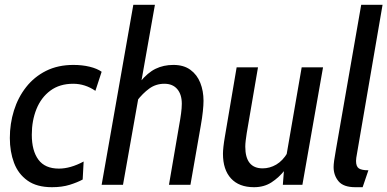

<svg xmlns="http://www.w3.org/2000/svg" viewBox="-20 -770 1614 800"><path d="M196.5 10Q133.5 10 94.8 -17.5Q56 -45 38.5 -91.5Q21 -138 21 -195Q21 -254.5 38 -309.2Q55 -364 88.8 -407Q122.5 -450 172 -474.8Q221.5 -499.5 286 -499.5Q322.5 -499.5 353.5 -492Q384.5 -484.5 403.5 -471L377.5 -391.5Q356.5 -406 333.2 -413.5Q310 -421 285 -421Q228.5 -421 190 -392.5Q151.5 -364 132 -315.8Q112.5 -267.5 112.5 -208.5Q112.5 -142 140 -104.8Q167.5 -67.5 225.5 -67.5Q273.5 -67.5 328.5 -97L324.5 -22Q302.5 -10 270.5 0Q238.5 10 196.5 10Z M403.5 0 535.5 -750H625.5L492.5 0ZM684 0 726 -245Q731.5 -275 734.5 -297.5Q737.5 -320 737.5 -338Q737.5 -376.5 718.5 -398.8Q699.5 -421 665 -421Q629.5 -421 602 -401Q574.5 -381 550 -349L564 -429Q595.5 -467.5 628.5 -483.5Q661.5 -499.5 702.5 -499.5Q745.5 -499.5 773.2 -479.2Q801 -459 814.5 -425Q828 -391 828 -350Q828 -332 825.2 -305.8Q822.5 -279.5 816.5 -246L773.5 0Z M1038.5 10Q976 10 942.5 -26.5Q909 -63 909 -129.5Q909 -141 911 -159.2Q913 -177.5 917 -200.5L966 -489.5H1055L1008 -215Q1005.5 -199.5 1003.8 -184.8Q1002 -170 1002 -159Q1002 -68.5 1074.5 -68.5Q1104 -68.5 1131 -84.2Q1158 -100 1178 -133.5L1166.5 -61Q1142 -30 1111 -10Q1080 10 1038.5 10ZM1158.5 0 1163.5 -64.5 1237 -489.5H1326L1240 0Z M1460.5 10Q1411 10 1390.5 -14.8Q1370 -39.5 1370 -74Q1370 -84 1372.2 -100.5Q1374.5 -117 1380 -148L1485 -750H1574L1469 -139Q1465.5 -119.5 1464.5 -112.5Q1463.5 -105.5 1463.5 -99.5Q1463.5 -76 1475.5 -68.2Q1487.5 -60.5 1515 -60.5L1491 10Z"/></svg>

Font: Cabin
Style: Italic
Weight: 400
Width: 4
Italic angle: -10°
Designer: Pablo Impallari
Foundry: Pablo Impallari. http://www.impallari.com Igino Marini. http://www.ikern.com
Version: Version 3.001